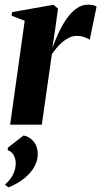

<svg xmlns="http://www.w3.org/2000/svg" viewBox="-20 -535 434 824"><path d="M23.5 0 86 -446 29.5 -467.5 32 -483 209.5 -514.5 229 -498 217 -411 204.5 -328.5Q216 -360.5 231.2 -393.5Q246.5 -426.5 265.5 -454Q284.5 -481.5 307.8 -498.2Q331 -515 357.5 -515Q373 -515 381.8 -512.2Q390.5 -509.5 394.5 -507L365 -364Q361.5 -368 344.8 -374.5Q328 -381 310 -381Q292.5 -381 276.5 -373.2Q260.5 -365.5 246.8 -353.8Q233 -342 222 -328.2Q211 -314.5 202.5 -302L159.5 0ZM17 269 3.5 260V255Q26 235.5 36.8 212.2Q47.5 189 47.5 165.5Q47.5 147 38.8 131Q30 115 13.5 110V99L81 46.5Q107.5 51.5 124.8 72.8Q142 94 142 126.5Q142 155 126.8 181.8Q111.5 208.5 83.5 231Q55.5 253.5 17 269Z"/></svg>

Font: Merriweather 144pt
Style: Bold Italic
Weight: 700
Italic angle: -7.8°
Version: Version 2.101